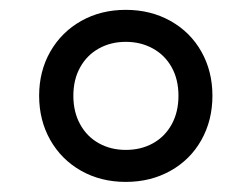

<svg xmlns="http://www.w3.org/2000/svg" viewBox="-20 -769 512 390"><path d="M59.5 -574.5Q59.5 -624.5 82.2 -664.2Q105 -704 145 -726.5Q185 -749 235.5 -749Q286 -749 326.2 -726.5Q366.5 -704 389 -664.2Q411.5 -624.5 411.5 -574.5Q411.5 -524.5 389 -484.5Q366.5 -444.5 326.2 -422Q286 -399.5 235.5 -399.5Q185 -399.5 145 -422Q105 -444.5 82.2 -484.5Q59.5 -524.5 59.5 -574.5ZM342.5 -574.5Q342.5 -607.5 328.8 -632.2Q315 -657 290.5 -670.5Q266 -684 235.5 -684Q205 -684 180.8 -670.5Q156.5 -657 142.8 -632.2Q129 -607.5 129 -574.5Q129 -541.5 142.8 -516.5Q156.5 -491.5 180.8 -478Q205 -464.5 235.5 -464.5Q266.5 -464.5 290.8 -478Q315 -491.5 328.8 -516.5Q342.5 -541.5 342.5 -574.5Z"/></svg>

Font: Encode Sans Semi Condensed Medium
Style: Regular
Weight: 500
Width: 4
Designer: Multiple Designers
Foundry: Impallari Type
Version: Version 2.000